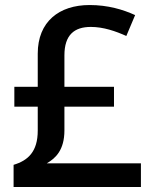

<svg xmlns="http://www.w3.org/2000/svg" viewBox="-20 -743 612 763"><path d="M336 -723C215 -723 130 -657 130 -530V-398H37V-319H130V-224C130 -140 91 -105 34 -88V0H540V-94H166C201 -114 236 -147 236 -225V-319H433V-398H236V-523C236 -604 275 -636 341 -636C391 -636 440 -619 482 -600L517 -683C469 -705 409 -723 336 -723Z"/></svg>

Font: Noto Sans Devanagari UI Medium
Style: Regular
Weight: 500
Designer: Jelle Bosma - Monotype Design Team
Foundry: Monotype Imaging Inc.
Version: Version 2.004